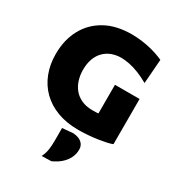

<svg xmlns="http://www.w3.org/2000/svg" viewBox="-234 -869 1194 1301"><g transform="rotate(30 363.5 -218.0)"><path d="M418 14Q326.5 14 254.8 -13Q183 -40 133 -89.2Q83 -138.5 56.8 -206.2Q30.5 -274 30.5 -355.5Q30.5 -465.5 75.5 -549.5Q120.5 -633.5 205.5 -681Q290.5 -728.5 412 -728.5Q449.5 -728.5 485.2 -724Q521 -719.5 553.5 -712Q586 -704.5 614.2 -694.8Q642.5 -685 664.5 -675L650 -485.5Q607.5 -510 568 -525.5Q528.5 -541 493.5 -548Q458.5 -555 429 -555Q391 -555 357.2 -542.8Q323.5 -530.5 298 -505.5Q272.5 -480.5 258.2 -442.8Q244 -405 244 -355Q244 -313.5 255.8 -276Q267.5 -238.5 291.2 -210Q315 -181.5 351.5 -165.2Q388 -149 437 -149Q469.5 -149 497.2 -151.8Q525 -154.5 550.2 -161.2Q575.5 -168 600.2 -178Q625 -188 650.5 -202L675 -21.5Q658.5 -14.5 631 -8.5Q603.5 -2.5 568.8 2.8Q534 8 495.5 11Q457 14 418 14ZM482.5 -17.5Q482.5 -74.5 482.5 -118.2Q482.5 -162 482.5 -205.5Q482.5 -256.5 482.5 -295.5Q482.5 -334.5 482.5 -375H675Q675 -334.5 675 -295.5Q675 -256.5 675 -205.5Q675 -162 675 -119Q675 -76 675 -21.5ZM293.5 291Q309.5 259 314 226.5Q318.5 194 318.5 157.5Q318.5 132.5 318.5 107.5Q318.5 82.5 318.5 58L400 50.5Q445.5 53 469 73.5Q492.5 94 492.5 126.5Q492.5 161 477.8 191.5Q463 222 435.2 246.8Q407.5 271.5 368 289Z"/></g></svg>

Font: Commissioner Thin ExtraBold
Style: Regular
Weight: 800
Version: Version 1.000